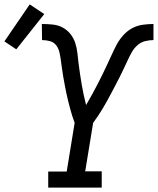

<svg xmlns="http://www.w3.org/2000/svg" viewBox="-89 -852 717 872"><path d="M373 0H130V-73H214L250 -294Q244 -310 238.5 -327.5Q233 -345 228.5 -362.5Q224 -380 219.5 -397.5Q215 -415 211.5 -433Q208 -451 204.5 -469Q201 -487 198 -505Q195 -523 192.5 -541Q190 -559 187.5 -577.5Q185 -596 181 -614Q177 -632 166.5 -646Q156 -660 138.5 -665Q121 -670 102 -670L101 -743Q126 -743 150.5 -740.5Q175 -738 195.5 -727Q216 -716 230.5 -698Q245 -680 252.5 -657.5Q260 -635 262.5 -611Q265 -587 268 -563Q271 -539 274.5 -515.5Q278 -492 282 -468.5Q286 -445 291 -421.5Q296 -398 302 -375Q315 -397 327.5 -420Q340 -443 352 -465.5Q364 -488 375 -511Q386 -534 397 -557Q408 -580 418.5 -603.5Q429 -627 441 -649.5Q453 -672 471 -692Q489 -712 511.5 -724Q534 -736 559 -739.5Q584 -743 608 -743V-670Q589 -670 569.5 -665Q550 -660 534.5 -646Q519 -632 509 -614Q499 -596 490.5 -577.5Q482 -559 473.5 -541Q465 -523 456 -505Q447 -487 437.5 -469Q428 -451 418.5 -433Q409 -415 399.5 -397.5Q390 -380 379.5 -362.5Q369 -345 357.5 -327.5Q346 -310 334 -294L298 -74H373ZM-15 -628 -69 -664 46 -832 112 -788Z"/></svg>

Font: Iosevka HT Extended
Style: Italic
Weight: 400
Width: 7
Italic angle: -9°
Monospace: yes
Designer: Belleve Invis
Foundry: Belleve Invis
Version: Version 32.3.0; ttfautohint (v1.8.4)